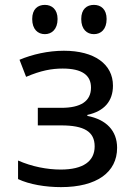

<svg xmlns="http://www.w3.org/2000/svg" viewBox="-20 -756 570 787"><path d="M365 -616C394 -616 417 -636 417 -678C417 -718 394 -736 365 -736C336 -736 313 -719 313 -678C313 -636 336 -616 365 -616ZM164 -616C192 -616 216 -636 216 -678C216 -718 192 -736 164 -736C135 -736 112 -719 112 -678C112 -636 135 -616 164 -616ZM230 11C377 11 460 -50 460 -150C460 -220 416 -266 338 -281V-285C407 -300 443 -341 443 -405C443 -493 367 -548 242 -548C177 -548 112 -533 60 -511L87 -441C148 -467 192 -475 237 -475C316 -475 353 -448 353 -397C353 -341 311 -314 231 -314H135V-242H231C324 -242 368 -217 368 -156C368 -95 321 -61 229 -61C173 -61 111 -73 54 -98V-22C100 0 167 11 230 11Z"/></svg>

Font: Noto Sans Mono Condensed
Style: Regular
Weight: 400
Width: 3
Designer: Monotype Design Team
Foundry: Monotype Imaging Inc.
Version: Version 2.014